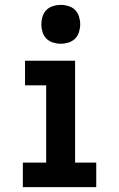

<svg xmlns="http://www.w3.org/2000/svg" viewBox="-20 -770 490 790"><path d="M74 0V-101H170V-419H83V-520H289V-101H376V0ZM230 -590Q214 -590 198 -595Q182 -600 171 -611Q160 -622 155 -638Q150 -654 150 -670Q150 -686 155 -702Q160 -718 171 -729Q182 -740 198 -745Q214 -750 230 -750Q246 -750 262 -745Q278 -740 289 -729Q300 -718 305 -702Q310 -686 310 -670Q310 -654 305 -638Q300 -622 289 -611Q278 -600 262 -595Q246 -590 230 -590Z"/></svg>

Font: Iosevka Book
Style: Bold
Weight: 700
Designer: Belleve Invis
Foundry: Belleve Invis
Version: Version 28.0.7; ttfautohint (v1.8.3)